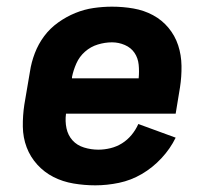

<svg xmlns="http://www.w3.org/2000/svg" viewBox="-20 -548 640 576"><path d="M266 8Q233 8 200.5 2.5Q168 -3 140.5 -17Q113 -31 92 -54Q71 -77 60 -106Q49 -135 48.5 -168Q48 -201 53 -234L70 -334Q74 -361 84.5 -388.5Q95 -416 112.5 -439.5Q130 -463 154.5 -480.5Q179 -498 206 -509Q233 -520 261 -524Q289 -528 316 -528Q349 -528 380.5 -522.5Q412 -517 439 -502.5Q466 -488 485.5 -464.5Q505 -441 514.5 -412Q524 -383 524.5 -350.5Q525 -318 520 -286L507 -207H178Q175 -184 179.5 -163Q184 -142 197.5 -127Q211 -112 232 -105.5Q253 -99 275 -99Q293 -99 311.5 -103.5Q330 -108 346 -118Q362 -128 374.5 -143Q387 -158 395 -176L507 -135Q491 -102 464.5 -73.5Q438 -45 405.5 -26Q373 -7 337 0.5Q301 8 266 8ZM196 -313H396Q398 -334 396 -354Q394 -374 383.5 -389.5Q373 -405 354.5 -413Q336 -421 316 -421Q295 -421 273.5 -414.5Q252 -408 235 -393Q218 -378 209 -357.5Q200 -337 196 -317Z"/></svg>

Font: Iosevka Aile Extrabold
Style: Italic
Weight: 800
Italic angle: -9°
Designer: Belleve Invis
Foundry: Belleve Invis
Version: Version 31.1.0; ttfautohint (v1.8.4)